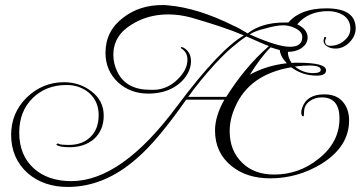

<svg xmlns="http://www.w3.org/2000/svg" viewBox="-20 -630 1426 759"><path d="M248 109Q153 109 90 55Q24 -4 24 -97Q24 -183 85 -244Q148 -305 233 -305Q294 -305 340 -270Q390 -233 390 -173Q390 -115 351 -80Q313 -48 255 -48Q216 -48 204 -57L203 -59Q206 -63 209 -63Q209 -63 209.5 -63Q210 -63 211 -62Q216 -59 226.5 -58Q237 -57 251 -57Q306 -57 338 -89Q370 -120 370 -175Q370 -229 333 -262Q296 -294 243 -294Q161 -294 108 -241Q56 -189 56 -106Q56 -16 114 36Q170 86 262 86Q460 86 679 -209Q848 -435 944 -490Q902 -508 849.5 -525.5Q797 -543 734 -561Q689 -573 645 -573Q565 -573 502 -534Q428 -490 428 -413Q428 -379 444 -346Q478 -275 574 -275Q582 -275 589 -275Q596 -275 603 -276Q647 -282 682 -316Q721 -354 721 -394Q721 -424 696 -439Q695 -440 695 -442Q695 -444 697 -444Q698 -444 698.5 -443.5Q699 -443 700 -443H703Q735 -426 735 -388Q735 -347 700 -310Q669 -279 624 -267Q597 -260 566 -260Q496 -260 447 -304Q397 -351 397 -421Q397 -508 468 -561Q532 -610 621 -610Q627 -610 632.5 -610Q638 -610 643 -609Q762 -599 904 -528Q914 -524 927.5 -516.5Q941 -509 959 -498Q1014 -541 1104 -541H1120Q1168 -597 1270 -597Q1386 -597 1386 -518Q1386 -487 1361 -462Q1337 -438 1306 -438Q1289 -438 1276 -445Q1259 -454 1259 -469Q1259 -472 1261 -478Q1261 -484 1265 -484Q1269 -484 1269 -480Q1269 -479 1267 -475Q1265 -469 1265 -468Q1265 -449 1285 -449Q1316 -449 1339 -468Q1365 -488 1365 -517Q1365 -551 1337 -570Q1311 -586 1277 -586Q1199 -586 1155 -534Q1196 -514 1196 -482Q1196 -455 1169 -438Q1147 -425 1118 -425Q1118 -402 1133 -381Q1139 -382 1145 -382Q1151 -382 1158 -382Q1269 -382 1269 -352Q1269 -331 1232 -331Q1176 -331 1131 -364Q966 -336 910 -208Q888 -160 888 -111Q888 -34 938 14Q985 60 1064 60Q1162 60 1239 -2Q1322 -67 1322 -162Q1322 -245 1252 -245Q1225 -245 1204 -230Q1182 -214 1182 -187Q1182 -170 1179 -170Q1171 -170 1171 -187Q1171 -194 1175 -205Q1193 -257 1262 -257Q1309 -257 1334 -229Q1360 -200 1360 -154Q1360 -51 1252 17Q1157 75 1048 75Q956 75 896 27Q830 -26 830 -114Q830 -171 867 -236H716Q660 -156 611 -97.5Q562 -39 521 -4Q393 109 248 109ZM1126 -445Q1175 -445 1175 -484Q1175 -505 1146 -519Q1124 -530 1099 -530Q1073 -530 1031 -518Q988 -508 967 -494Q1077 -445 1126 -445ZM724 -247H874L875 -248Q909 -302 950 -352Q991 -402 1043 -448Q1034 -451 1012 -460.5Q990 -470 954 -486Q929 -470 897.5 -443Q866 -416 830 -377Q768 -309 724 -247ZM968 -335Q1033 -371 1114 -380Q1089 -405 1086 -432Q1076 -435 1067 -437.5Q1058 -440 1050 -443Q1028 -421 1007.5 -393.5Q987 -366 968 -335ZM1217 -341Q1248 -341 1248 -354Q1248 -371 1203 -371Q1189 -371 1174.5 -370Q1160 -369 1146 -367Q1178 -341 1217 -341Z"/></svg>

Font: Imperial Script
Style: Regular
Weight: 400
Designer: Robert E. Leuschke
Foundry: Robert E. Leuschke
Version: Version 1.010; ttfautohint (v1.8.3)